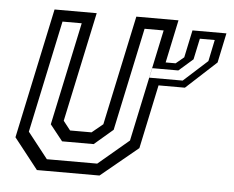

<svg xmlns="http://www.w3.org/2000/svg" viewBox="-44 -591 782 642"><g transform="rotate(5 347.0 -270.0)"><path d="M132 -39H301L403.5 -125.5L483.5 -502H419.5L346 -156.5L283.5 -103H177.5L135 -156.5L208.5 -502H144L64 -125.5ZM606.5 -485 591.5 -414.5 544 -373H456.5L449.5 -340.5H561.5L641.5 -413L656.5 -485ZM579.5 -510.5H693.5L672.5 -411L571 -317.5H482.5L437 -103L312 0H102L21 -103L114 -540H255.5L177 -172L201 -141.5H273L310 -172L388.5 -540H530L499.5 -396H533L560 -418.5Z"/></g></svg>

Font: Tourney
Style: Italic
Weight: 400
Italic angle: -12°
Version: Version 1.015